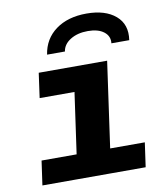

<svg xmlns="http://www.w3.org/2000/svg" viewBox="-83 -810 766 879"><g transform="rotate(-10 300.0 -370.0)"><path d="M206 0 262 -396H100L116 -511H434L362 0ZM43 0 59 -113H539L523 0ZM168 -586Q179 -658 235 -699Q291 -740 378 -740Q465 -740 513 -699Q561 -658 550 -586H467Q471 -619 444.5 -639.5Q418 -660 370 -660Q322 -660 289 -639.5Q256 -619 251 -586Z"/></g></svg>

Font: Chivo Mono
Style: Bold Italic
Weight: 700
Italic angle: -8.05°
Monospace: yes
Version: Version 1.008